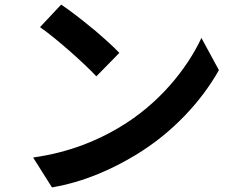

<svg xmlns="http://www.w3.org/2000/svg" viewBox="-20 -778 1040 835"><path d="M499 -548C473 -576 432 -612 390 -648L381 -655C333 -695 282 -734 246 -758L154 -660C227 -609 347 -502 399 -446L499 -548ZM570 -104C731 -201 856 -338 932 -473L856 -613C793 -478 670 -325 499 -224C402 -166 280 -115 124 -93L206 37C347 13 469 -43 570 -104Z"/></svg>

Font: Glow Sans TC Normal
Style: Bold
Weight: 700
Designer: Ryoko NISHIZUKA (kana, bopomofo & ideographs); Paul D. Hunt (Latin, Greek & Cyrillic); Sandoll Communications, Soo-young
Version: Version 0.93